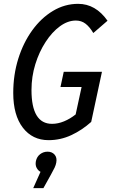

<svg xmlns="http://www.w3.org/2000/svg" viewBox="-20 -720 596 1000"><path d="M49 -236Q49 -330 75 -413.5Q101 -497 147.5 -561.5Q194 -626 255.5 -663Q317 -700 387 -700Q478 -700 540 -612L466 -548Q447 -580 425.5 -596.5Q404 -613 375 -613Q333 -613 292 -583Q251 -553 217.5 -501.5Q184 -450 164 -385.5Q144 -321 144 -251Q144 -75 251 -75Q282 -75 313.5 -88Q345 -101 374 -124L405 -267H295L312 -346H511L455 -85Q407 -42 351 -16Q295 10 233 10Q149 10 99 -55Q49 -120 49 -236ZM273 127Q271 139 264.5 153Q258 167 245 190L206 260H153L191 175Q179 169 171 154.5Q163 140 167 119Q172 96 189 83Q206 70 228 70Q251 70 264.5 85.5Q278 101 273 127Z"/></svg>

Font: Radio Canada Condensed
Style: Italic
Weight: 400
Width: 3
Italic angle: -12°
Designer: Charles Daoud, Etienne Aubert Bonn, Alexandre Saumier Demers, Jacques Le Bailly
Foundry: Radio-Canada
Version: Version 2.104; ttfautohint (v1.8.4.7-5d5b);gftools[0.9.28.de